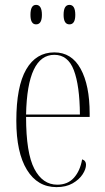

<svg xmlns="http://www.w3.org/2000/svg" viewBox="-20 -758 430 788"><path d="M212 10Q134 10 90.5 -61Q47 -132 47 -262Q47 -403 87.5 -473Q128 -543 203 -543Q274 -543 311 -475.5Q348 -408 348 -292V-278H87Q87 -130 121 -65Q155 0 215 0Q258 0 283.5 -28.5Q309 -57 317 -104Q333 -99 333 -82Q333 -64 319 -42.5Q305 -21 278 -5.5Q251 10 212 10ZM308 -288Q307 -407 283 -470Q259 -533 203 -533Q92 -533 87 -288ZM265 -658Q241 -658 241 -697Q241 -738 265 -738Q289 -738 289 -697Q289 -658 265 -658ZM128 -658Q105 -658 105 -697Q105 -738 128 -738Q152 -738 152 -697Q152 -658 128 -658Z"/></svg>

Font: Noto Serif Display ExtraCondensed ExtraLight
Style: Regular
Weight: 200
Width: 2
Designer: Monotype Design Team
Foundry: Monotype Imaging Inc.
Version: Version 2.009